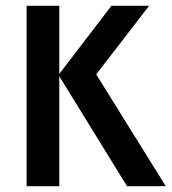

<svg xmlns="http://www.w3.org/2000/svg" viewBox="-20 -645 594 665"><path d="M420.1 0 182.6 -385.4 366 -625H496.5L313.2 -387.5L554.2 0ZM72.2 0V-625H185.4V0Z"/></svg>

Font: Afacad SemiBold
Style: Regular
Weight: 600
Designer: Kristian Moeller
Foundry: Dicotype
Version: Version 1.000